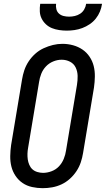

<svg xmlns="http://www.w3.org/2000/svg" viewBox="-20 -975 553 1003"><path d="M203 8Q175 8 147.5 2Q120 -4 98 -19Q76 -34 61 -56.5Q46 -79 39.5 -105Q33 -131 33.5 -160Q34 -189 38 -217L95 -559Q99 -584 107 -608Q115 -632 129.5 -654Q144 -676 164 -694Q184 -712 208 -723Q232 -734 256.5 -740Q281 -746 306 -746Q335 -746 362 -738.5Q389 -731 411 -716Q433 -701 448 -678.5Q463 -656 469.5 -630Q476 -604 475.5 -575Q475 -546 471 -518L414 -176Q410 -151 402 -127Q394 -103 379.5 -81Q365 -59 345 -41Q325 -23 301.5 -12Q278 -1 253 3.5Q228 8 203 8ZM205 -72Q227 -72 249.5 -80.5Q272 -89 288 -106Q304 -123 313 -145Q322 -167 325 -189L382 -531Q386 -555 385.5 -578.5Q385 -602 375.5 -622Q366 -642 346 -652.5Q326 -663 302 -663Q280 -663 258 -654Q236 -645 220 -628Q204 -611 195.5 -589.5Q187 -568 184 -546L127 -204Q124 -188 123.5 -172.5Q123 -157 125 -142.5Q127 -128 133 -114Q139 -100 149.5 -90.5Q160 -81 175 -76.5Q190 -72 205 -72ZM329 -815Q309 -815 289 -818Q269 -821 251.5 -828Q234 -835 220 -848Q206 -861 197.5 -878Q189 -895 188 -915Q187 -935 190 -955H273Q271 -941 274.5 -927Q278 -913 288 -904Q298 -895 312 -891.5Q326 -888 341 -888Q356 -888 371 -891.5Q386 -895 399 -903.5Q412 -912 420 -926Q428 -940 430 -955H513Q510 -934 502 -914.5Q494 -895 480.5 -878Q467 -861 448.5 -848.5Q430 -836 410 -828.5Q390 -821 369.5 -818Q349 -815 329 -815Z"/></svg>

Font: Iosevka Slab Medium Oblique
Style: Regular
Weight: 500
Italic angle: -9°
Monospace: yes
Designer: Belleve Invis
Foundry: Belleve Invis
Version: Version 11.1.1; ttfautohint (v1.8.3)